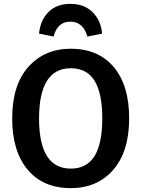

<svg xmlns="http://www.w3.org/2000/svg" viewBox="-20 -958 731 993"><path d="M346 15Q203 15 123 -80.5Q43 -176 43 -345Q43 -519 127 -612.5Q211 -706 346 -706Q488 -706 568 -611.5Q648 -517 648 -346Q648 -174 565.5 -79.5Q483 15 346 15ZM346 -86Q429 -86 469 -151Q509 -216 509 -346Q509 -474 469.5 -539.5Q430 -605 346 -605Q182 -605 182 -345Q182 -86 346 -86ZM432 -769Q410 -846 344 -846Q277 -846 257 -769L182 -784Q188 -852 230 -895Q272 -938 344 -938Q416 -938 459 -895Q502 -852 508 -784Z"/></svg>

Font: Trujillo Medium
Style: Regular
Weight: 500
Designer: Fira Sans original fonts by bBox Type GmbH, Carrois Corporate GbR, & Edenspiekermann AG / Changes by Cristiano Sobral
Foundry: Fira Sans original fonts by bBox Type GmbH, Carrois Corporate GbR, & Edenspiekermann AG / Changes by Cristiano Sobral
Version: Version 4.301;October 17, 2021;FontCreator 14.0.0.2814 64-bi